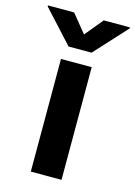

<svg xmlns="http://www.w3.org/2000/svg" viewBox="-178 -812 616 873"><g transform="rotate(15 130.0 -375.0)"><path d="M56.6 -530.3H201.2V0H56.6ZM128.9 -665 199.2 -750H322.3V-745.1L183.6 -593.8H75.2L-63.5 -745.1V-750H59.6Z"/></g></svg>

Font: Pretendard GOV
Style: Bold
Weight: 700
Designer: Base glyphs from Inter by Rasmus Andersson; Hangeul glyphs from Noto Sans CJK(Source Han Sans) by Jang Soo-young and Kan
Foundry: Kil Hyung-jin
Version: Version 1.309